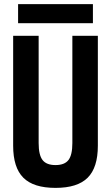

<svg xmlns="http://www.w3.org/2000/svg" viewBox="-20 -904 540 934"><path d="M250 10Q143 10 93.5 -39.5Q44 -89 44 -195V-730H168V-208Q168 -150 187 -125.5Q206 -101 250 -101Q294 -101 313 -125.5Q332 -150 332 -208V-730H456V-195Q456 -89 406.5 -39.5Q357 10 250 10ZM68 -791V-884H432V-791Z"/></svg>

Font: M PLUS 1 Code SemiBold
Style: Regular
Weight: 600
Designer: Coji Morishita
Foundry: UNDERFOREST DESIGN
Version: Version 1.005